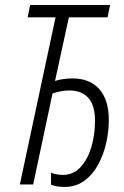

<svg xmlns="http://www.w3.org/2000/svg" viewBox="-20 -734 493 764"><path d="M236 10Q206 10 183 1V-47Q192 -43 204 -40.5Q216 -38 230 -38Q272 -38 300.5 -69Q329 -100 343.5 -149Q358 -198 358 -253Q358 -315 331.5 -344.5Q305 -374 256 -374Q223 -374 189 -362L112 0H59L201 -665H90L100 -714H418L408 -665H254L199 -412Q232 -422 268 -422Q337 -422 375 -379.5Q413 -337 413 -256Q413 -209 402 -162.5Q391 -116 369.5 -77Q348 -38 314.5 -14Q281 10 236 10Z"/></svg>

Font: Noto Sans ExtraCondensed Light
Style: Italic
Weight: 300
Width: 2
Italic angle: -12°
Designer: Monotype Design Team
Foundry: Monotype Imaging Inc.
Version: Version 2.013; ttfautohint (v1.8.4.7-5d5b)